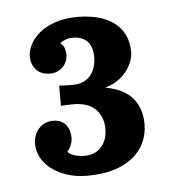

<svg xmlns="http://www.w3.org/2000/svg" viewBox="-35 -569 343 383"><g transform="rotate(-5 136.5 -377.5)"><path d="M26.9 -291.5Q26.9 -299.8 29.8 -307.6Q32.7 -315.4 37.8 -321.3Q43 -327.1 50.3 -330.6Q57.6 -334 66.4 -334Q76.2 -334 82.8 -330.6Q89.4 -327.1 93.3 -321.8Q97.2 -316.4 98.9 -309.8Q100.6 -303.2 100.6 -296.9Q100.6 -294.4 100.1 -291.3Q99.6 -288.1 98.1 -284.2Q96.7 -280.3 94.7 -276.6Q92.8 -272.9 89.8 -270.5Q92.3 -266.6 96.7 -264.4Q101.1 -262.2 106 -261Q110.8 -259.8 115.5 -259.3Q120.1 -258.8 123 -258.8Q145 -258.8 157.2 -272.9Q169.4 -287.1 169.4 -309.1Q169.4 -333 154.5 -348.1Q139.6 -363.3 109.9 -363.3Q104 -363.3 96.7 -363Q89.4 -362.8 85 -362.3V-402.8Q91.3 -402.3 97.9 -402.1Q104.5 -401.9 110.8 -401.9Q125 -401.9 134.5 -406.5Q144 -411.1 149.4 -418.7Q154.8 -426.3 157.2 -435.3Q159.7 -444.3 159.7 -453.1Q159.7 -473.6 149.7 -484.6Q139.6 -495.6 121.1 -495.6Q111.3 -495.6 104.5 -492.7Q97.7 -489.7 94.7 -486.8Q101.1 -481.9 103 -474.9Q105 -467.8 105 -463.4Q105 -458.5 103 -452.1Q101.1 -445.8 96.7 -440.7Q92.3 -435.5 85.4 -431.9Q78.6 -428.2 68.4 -428.2Q50.8 -428.7 41.3 -439.2Q31.7 -449.7 31.7 -466.3Q31.7 -476.6 37.8 -489Q43.9 -501.5 56.4 -512Q68.8 -522.5 87.9 -529.3Q106.9 -536.1 133.3 -536.1Q154.8 -536.1 173.1 -531.5Q191.4 -526.9 205.1 -517.1Q218.8 -507.3 226.3 -492.4Q233.9 -477.5 233.9 -457.5Q233.9 -447.3 229.5 -436.5Q225.1 -425.8 217.5 -416.7Q210 -407.7 199.7 -401.1Q189.5 -394.5 177.7 -391.6V-390.6Q214.8 -383.3 231.4 -362.8Q248 -342.3 248 -311.5Q248 -292 240.2 -274.9Q232.4 -257.8 217 -245.4Q201.7 -232.9 179 -225.8Q156.2 -218.8 126 -218.8Q103 -218.8 84.7 -224.9Q66.4 -231 53.5 -241Q40.5 -251 33.7 -264.2Q26.9 -277.3 26.9 -291.5Z"/></g></svg>

Font: Parastoo Print
Style: Print-Bold
Weight: 700
Foundry: Saber Rastikerdar (saber.rastikerdar@gmail.com)
Version: Version 1.0.0-alpha3